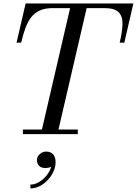

<svg xmlns="http://www.w3.org/2000/svg" viewBox="-20 -770 786 1102"><path d="M214.5 0 388.5 -750H483.5L309.5 0ZM111.5 0V-26.5H426.5V0ZM75 -525 127 -750H745.5L693.5 -525H667Q682 -588.5 683 -632.8Q684 -677 660.5 -700.2Q637 -723.5 578.5 -723.5H283.5Q239.5 -723.5 209.5 -710.2Q179.5 -697 159.5 -671.5Q139.5 -646 126 -609.2Q112.5 -572.5 101.5 -525ZM154.5 311.5V289.5Q176.5 289.5 198.8 277.8Q221 266 239.2 246.5Q257.5 227 268 203.5Q278.5 180 277 156H298.5Q298.5 167.5 289.8 176.2Q281 185 268 189.8Q255 194.5 242 194.5Q216 194.5 204 181.2Q192 168 192 149.5Q192 136.5 199 125.2Q206 114 218.2 107Q230.5 100 245.5 100Q269 100 284 115Q299 130 299 161.5Q299 188.5 286.8 215Q274.5 241.5 253.8 263.5Q233 285.5 207.2 298.5Q181.5 311.5 154.5 311.5Z"/></svg>

Font: Bodoni Moda 9pt
Style: Italic
Weight: 400
Italic angle: -13°
Designer: Owen Earl
Foundry: indestructible type
Version: Version 2.005